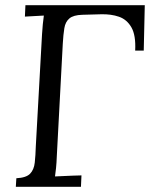

<svg xmlns="http://www.w3.org/2000/svg" viewBox="-20 -720 581 740"><path d="M41 0 43 -33Q81 -35 96 -50.5Q111 -66 114 -93.5Q117 -121 118 -156L142 -588Q143 -608 145 -626.5Q147 -645 149 -660Q131 -659 112.5 -658Q94 -657 76 -656L78 -700H538L534 -525H501Q504 -584 486.5 -614.5Q469 -645 438.5 -655.5Q408 -666 370 -665L297 -663Q263 -662 247.5 -649Q232 -636 228 -611.5Q224 -587 222 -552L199 -119Q198 -92 196 -72.5Q194 -53 192 -40Q209 -41 226 -41.5Q243 -42 260 -43Q277 -44 294 -44L292 0Z"/></svg>

Font: Lora
Style: Italic
Weight: 400
Italic angle: -3°
Designer: Olga Karpushina, Alexei Vanyashin (Cyrillic)
Foundry: Cyreal
Version: Version 3.008